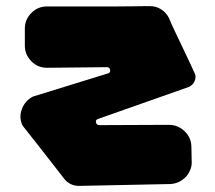

<svg xmlns="http://www.w3.org/2000/svg" viewBox="-20 -604 700 626"><path d="M133 -383Q103 -383 82 -404.5Q61 -426 61 -455V-511Q61 -540 82 -561.5Q103 -583 133 -583H301Q332 -583 362.5 -583Q393 -583 416.5 -583.5Q440 -584 454.5 -584Q469 -584 469 -584Q489 -584 505.5 -573.5Q522 -563 531 -545Q539 -525 554 -494Q569 -463 583 -433Q600 -398 617 -360Q619 -348 613.5 -337.5Q608 -327 597 -321L299 -216Q291 -213 293 -204.5Q295 -196 304 -196L530 -197Q560 -197 581.5 -176.5Q603 -156 604 -127L605 -79Q606 -64 600.5 -50.5Q595 -37 585.5 -27Q576 -17 563.5 -11Q551 -5 536 -4L242 2Q208 4 187 -24Q176 -38 154.5 -66Q133 -94 110 -123Q84 -156 54 -194Q41 -220 51 -247.5Q61 -275 87 -289L333 -365Q341 -368 339 -376.5Q337 -385 329 -385Z"/></svg>

Font: d puntillas B to tiptoe
Style: Regular
Weight: 400
Designer: deFharo
Foundry: deFharo.com
Version: Version 1.001 2012